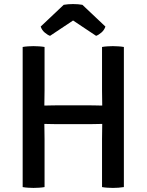

<svg xmlns="http://www.w3.org/2000/svg" viewBox="-20 -912 715 936"><path d="M253 -306.9Q248.1 -306.9 236.4 -307.1Q224.8 -307.4 212.9 -307.6Q201 -307.9 196.2 -307.9Q180.8 -307.9 164.7 -307.4Q148.7 -306.9 132.9 -306.9V-398.4Q148.7 -398.4 164.7 -397.9Q180.8 -397.4 196.2 -397.4Q201 -397.4 212.9 -397.7Q224.8 -397.9 236.4 -398.2Q248.1 -398.4 253 -398.4H421.6Q426.3 -398.4 438.1 -398.2Q449.8 -397.9 461.6 -397.7Q473.4 -397.4 478.4 -397.4Q494.1 -397.4 510.1 -397.9Q526.1 -398.4 541.5 -398.4V-306.9Q526.1 -306.9 510.1 -307.4Q494.1 -307.9 478.4 -307.9Q473.4 -307.9 461.6 -307.6Q449.8 -307.4 438.1 -307.1Q426.3 -306.9 421.6 -306.9ZM197.2 0Q185 2.2 170.4 3.1Q155.9 4.1 143.1 4.1Q131.5 4.1 116.9 3.1Q102.3 2.2 90.5 0V-683Q102.3 -685.2 116.9 -686.1Q131.5 -687.1 143.1 -687.1Q155.9 -687.1 170.4 -686.1Q185 -685.2 197.2 -683V-471.4Q197.2 -450.4 196.7 -434Q196.2 -417.6 196.2 -397.4V-307.9Q196.2 -287.9 196.7 -271.4Q197.2 -254.9 197.2 -233.9ZM477.4 -233.9Q477.4 -254.9 477.9 -271.4Q478.4 -287.9 478.4 -307.9V-397.4Q478.4 -417.6 477.9 -434Q477.4 -450.4 477.4 -471.4V-683Q489.3 -685.2 503.6 -686.1Q517.9 -687.1 530 -687.1Q541.9 -687.1 556.8 -686.1Q571.7 -685.2 583.9 -683V0Q571.2 2.2 557.4 3.1Q543.7 4.1 530.7 4.1Q518.2 4.1 503.9 3.1Q489.5 2.2 477.4 0ZM381.7 -888.5 493.9 -782.5Q488.2 -765.2 474.3 -753.3Q460.3 -741.4 448.5 -737.3L336.2 -812.1L224 -737.3Q212 -741.4 198 -753.3Q184 -765.2 178.4 -782.5L290.5 -888.5Q311.3 -892.2 336.2 -892.2Q361.1 -892.2 381.7 -888.5Z"/></svg>

Font: Signika SC
Style: Regular
Weight: 300
Designer: Anna Giedryś
Foundry: Anna Giedryś
Version: Version 2.000